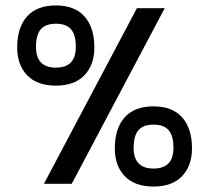

<svg xmlns="http://www.w3.org/2000/svg" viewBox="-20 -674 767 704"><path d="M43 -500Q43 -573 79 -613.5Q115 -654 185 -654Q254 -654 290 -613.5Q326 -573 326 -500Q326 -436 289.5 -398Q253 -360 185 -360Q116 -360 79.5 -398Q43 -436 43 -500ZM482 -644H584L243 0H141ZM258 -502Q258 -546 240.5 -566.5Q223 -587 185 -587Q147 -587 129.5 -566.5Q112 -546 112 -502Q112 -426 185 -426Q258 -426 258 -502ZM401 -130Q401 -203 437 -243.5Q473 -284 543 -284Q612 -284 648 -243.5Q684 -203 684 -130Q684 -66 647.5 -28Q611 10 543 10Q474 10 437.5 -28Q401 -66 401 -130ZM616 -132Q616 -176 598.5 -196.5Q581 -217 543 -217Q505 -217 487.5 -196.5Q470 -176 470 -132Q470 -56 543 -56Q616 -56 616 -132Z"/></svg>

Font: Kanit
Style: Regular
Weight: 400
Designer: Katatrad Team
Foundry: Cadson Demak
Version: Version 1.001